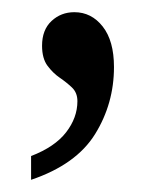

<svg xmlns="http://www.w3.org/2000/svg" viewBox="-20 -141 260 315"><path d="M31 115Q70 100 88.5 76Q107 52 107 25Q107 11 98 2.5Q89 -6 78 -13.5Q67 -21 58 -33Q49 -45 49 -66Q49 -92 64.5 -106.5Q80 -121 102 -121Q130 -121 148.5 -97.5Q167 -74 167 -31Q167 29 136 79Q105 129 31 154Z"/></svg>

Font: Noto Serif Hebrew Condensed
Style: Regular
Weight: 400
Width: 3
Designer: Monotype Design Team
Foundry: Monotype Imaging Inc.
Version: Version 2.004; ttfautohint (v1.8.4.7-5d5b)